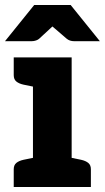

<svg xmlns="http://www.w3.org/2000/svg" viewBox="-29 -749 420 769"><path d="M103 0V-519H258V0ZM26 0V-71Q26 -88 36.5 -96.5Q47 -105 65 -109L109 -118L123 0ZM238 0 252 -118 296 -109Q314 -105 324.5 -96.5Q335 -88 335 -71V0ZM123 -519 109 -401 65 -410Q47 -414 36.5 -422.5Q26 -431 26 -448V-519ZM-9 -584 108 -729H254L371 -584H268Q250 -584 238 -594L181 -643L128 -594Q124 -590 115.5 -587Q107 -584 98 -584Z"/></svg>

Font: Aleo Black
Style: Regular
Weight: 900
Designer: Alessio Laiso
Foundry: Alessio Laiso
Version: Version 2.001;gftools[0.9.29]